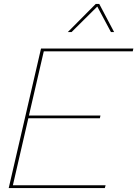

<svg xmlns="http://www.w3.org/2000/svg" viewBox="-20 -949 693 969"><path d="M481 -929 556 -787H540L471 -916L341 -787H322L463 -929ZM24 0 187 -704H653L650 -690H201L126 -366H487L484 -352H123L45 -14H513L509 0Z"/></svg>

Font: Prodigy Sans Thin
Style: Italic
Weight: 100
Italic angle: -13°
Designer: Wei Huang
Foundry: Wei Huang
Version: Version 1.003; ttfautohint (v1.8.3)